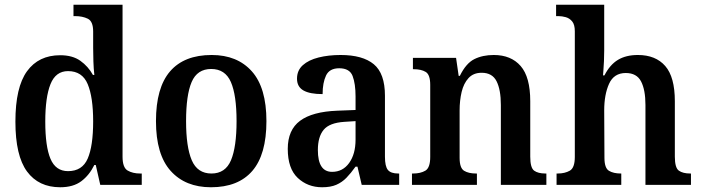

<svg xmlns="http://www.w3.org/2000/svg" viewBox="-20 -780 2960 810"><path d="M234 10Q143 10 94 -56.5Q45 -123 45 -267Q45 -412 94 -479.5Q143 -547 234 -547Q286 -547 319 -523.5Q352 -500 372 -464H378Q375 -490 374 -521Q373 -552 373 -578V-647Q373 -690 350.5 -701Q328 -712 297 -712H290V-760H497V-119Q497 -73 518.5 -60.5Q540 -48 571 -48H578V0H403L384 -84H378Q357 -41 323 -15.5Q289 10 234 10ZM267 -58Q327 -58 350 -111Q373 -164 373 -268Q373 -370 350 -425Q327 -480 267 -480Q215 -480 193 -425Q171 -370 171 -267Q171 -162 193 -110Q215 -58 267 -58Z M870 10Q762 10 700 -59Q638 -128 638 -269Q638 -410 697.5 -479Q757 -548 873 -548Q981 -548 1042.5 -479Q1104 -410 1104 -269Q1104 -128 1044.5 -59Q985 10 870 10ZM872 -48Q931 -48 954.5 -104Q978 -160 978 -269Q978 -379 954 -434Q930 -489 871 -489Q812 -489 788.5 -434Q765 -379 765 -269Q765 -160 789 -104Q813 -48 872 -48Z M1339 10Q1278 10 1236 -29.5Q1194 -69 1194 -152Q1194 -232 1246 -270.5Q1298 -309 1403 -313L1480 -316V-373Q1480 -427 1467.5 -459.5Q1455 -492 1411 -492Q1370 -492 1355.5 -461.5Q1341 -431 1341 -383Q1287 -383 1260 -398.5Q1233 -414 1233 -448Q1233 -483 1257.5 -505Q1282 -527 1324 -537.5Q1366 -548 1417 -548Q1510 -548 1557 -509Q1604 -470 1604 -376V-119Q1604 -78 1616.5 -63Q1629 -48 1660 -48H1664V0H1506L1488 -77H1480Q1460 -49 1441.5 -30Q1423 -11 1399 -0.5Q1375 10 1339 10ZM1381 -55Q1426 -55 1453 -92.5Q1480 -130 1480 -191V-269L1433 -266Q1370 -262 1345.5 -232.5Q1321 -203 1321 -147Q1321 -55 1381 -55Z M1718 0V-48H1723Q1754 -48 1774.5 -60Q1795 -72 1795 -118V-422Q1795 -465 1776 -476.5Q1757 -488 1726 -488H1722V-536H1904L1915 -460H1920Q1946 -513 1981 -530.5Q2016 -548 2063 -548Q2136 -548 2176.5 -501.5Q2217 -455 2217 -353V-119Q2217 -72 2233.5 -60Q2250 -48 2281 -48H2285V0H2093V-337Q2093 -401 2075 -437Q2057 -473 2012 -473Q1977 -473 1956.5 -450.5Q1936 -428 1927.5 -392Q1919 -356 1919 -314V-114Q1919 -71 1938 -59.5Q1957 -48 1988 -48H1992V0Z M2328 0V-48H2333Q2363 -48 2384 -60Q2405 -72 2405 -118V-648Q2405 -676 2394 -689.5Q2383 -703 2367 -707.5Q2351 -712 2336 -712H2326V-760H2529V-567Q2529 -546 2528 -522.5Q2527 -499 2525.5 -482Q2524 -465 2524 -462H2530Q2553 -507 2587 -527.5Q2621 -548 2671 -548Q2746 -548 2786.5 -501.5Q2827 -455 2827 -353V-119Q2827 -72 2844 -60Q2861 -48 2892 -48H2895V0H2703V-337Q2703 -401 2684.5 -436.5Q2666 -472 2620 -472Q2570 -472 2549.5 -426.5Q2529 -381 2529 -314L2530 -114Q2530 -71 2549 -59.5Q2568 -48 2599 -48H2601V0Z"/></svg>

Font: Noto Serif Bengali SemiCondensed SemiBold
Style: Regular
Weight: 600
Width: 4
Designer: Juan Bruce, Universal Thirst, Indian Type Foundry and the Monotype Design Team.
Foundry: Monotype Imaging Inc.
Version: Version 2.003; ttfautohint (v1.8.4.7-5d5b)